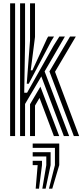

<svg xmlns="http://www.w3.org/2000/svg" viewBox="-20 -820 497 1157"><path d="M101 0V-800H131V-556.5L126 -261H143L303 -544.8L337.8 -600H371.2L248.8 -389.5L396.8 0H364.8L229 -359.5L131 -193.5V0ZM161 0V-192L223.5 -297.8L336.8 0H304.8L218.2 -230L191 -183.8V0ZM41 0V-800H71V0ZM425 0 277.8 -389.5 402.2 -600H437L311.5 -387.5L457 0ZM141.2 -315.5 161 -576.2V-800H191V-597.5L165.2 -396.2H175.2L263.8 -588.5L270.5 -600H305.5L287.8 -570.5L153.2 -315.5ZM275 317 311 175V71H177V45H337V175L295 317ZM195 317 207 175H177V149H233V175L215 317ZM235 317 259 175V123H177V97H285V175L255 317Z"/></svg>

Font: Big Shoulders Inline Display Thin Black
Style: Regular
Weight: 900
Version: Version 2.002